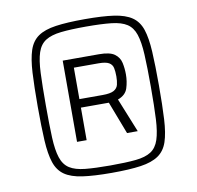

<svg xmlns="http://www.w3.org/2000/svg" viewBox="-79 -777 887 866"><g transform="rotate(-10 364.5 -344.0)"><path d="M364 8Q283 8 231 0.5Q179 -7 149.5 -27.5Q120 -48 107 -87Q94 -126 90.5 -189Q87 -252 87 -344Q87 -436 90.5 -499Q94 -562 107 -601Q120 -640 149.5 -660.5Q179 -681 231 -688.5Q283 -696 364 -696Q446 -696 497.5 -688.5Q549 -681 579 -660.5Q609 -640 622 -601Q635 -562 638.5 -499Q642 -436 642 -344Q642 -252 638.5 -189Q635 -126 622 -87Q609 -48 579 -27.5Q549 -7 497.5 0.5Q446 8 364 8ZM364 -26Q435 -26 480 -30.5Q525 -35 550.5 -51.5Q576 -68 587.5 -103Q599 -138 602 -196Q605 -254 605 -344Q605 -433 602 -491.5Q599 -550 587.5 -584.5Q576 -619 550.5 -635.5Q525 -652 480 -657Q435 -662 364 -662Q294 -662 249 -657Q204 -652 178 -635.5Q152 -619 140.5 -584.5Q129 -550 126.5 -491.5Q124 -433 124 -344Q124 -254 126.5 -196Q129 -138 140.5 -103Q152 -68 178 -51.5Q204 -35 249 -30.5Q294 -26 364 -26ZM234 -157V-529H400Q450 -529 471.5 -513Q493 -497 498.5 -471.5Q504 -446 504 -418Q504 -386 494.5 -356Q485 -326 449 -313L512 -157H463L406 -306H278V-157ZM278 -345H384Q420 -345 436 -354Q452 -363 456 -379.5Q460 -396 460 -417Q460 -440 456.5 -456Q453 -472 438.5 -480.5Q424 -489 391 -489H278Z"/></g></svg>

Font: Saira Thin Light
Style: Regular
Weight: 300
Version: Version 1.101